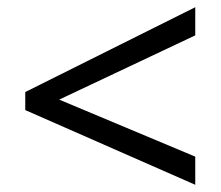

<svg xmlns="http://www.w3.org/2000/svg" viewBox="-20 -628 612 532"><path d="M521 -116 50 -323V-373L521 -608V-530L144 -352L521 -194Z"/></svg>

Font: Noto IKEA Arabic
Style: Regular
Weight: 400
Designer: Monotype Design Team
Foundry: Monotype Imaging Inc.
Version: Version 1.200